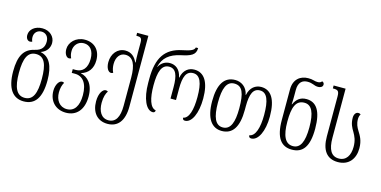

<svg xmlns="http://www.w3.org/2000/svg" viewBox="-91 -1275 4023 2030"><g transform="rotate(15 1920.0 -260.0)"><path d="M232 251C355 251 420 163 420 -28C420 -189 371 -280 274 -299V-301C340 -324 365 -376 365 -423C365 -493 307 -547 227 -547C147 -547 89 -499 89 -437C89 -398 111 -377 133 -377C142 -377 151 -379 158 -382C153 -395 148 -410 148 -431C148 -478 180 -511 227 -511C271 -511 306 -479 306 -422C306 -365 282 -323 206 -306C96 -281 44 -202 44 -28C44 162 115 251 232 251ZM233 212C144 212 107 129 107 -29C107 -187 142 -267 233 -267C324 -267 358 -187 358 -28C358 128 325 212 233 212Z M695 251C809 251 884 170 884 24C884 -111 818 -176 742 -193V-195C818 -217 864 -276 864 -367C864 -481 794 -547 692 -547C593 -547 526 -474 526 -400C526 -345 553 -313 577 -313C585 -313 593 -314 601 -319C588 -348 585 -367 585 -397C585 -455 625 -508 691 -508C758 -508 802 -457 802 -366C802 -265 754 -213 680 -213H647V-172H682C767 -172 822 -106 822 26C822 145 776 212 695 212C614 212 569 145 569 62C569 15 580 -22 596 -49C589 -54 582 -56 573 -56C541 -56 508 -7 508 61C508 170 579 251 695 251Z M1150 251C1263 251 1328 170 1328 15V-760H1205V-728H1211C1251 -728 1267 -721 1267 -669V-557C1267 -522 1268 -485 1271 -453H1266C1242 -507 1202 -547 1135 -547C1050 -547 991 -474 991 -382C991 -317 1018 -279 1047 -279C1054 -279 1062 -281 1070 -286C1055 -316 1050 -349 1050 -378C1050 -454 1089 -504 1147 -504C1232 -504 1267 -426 1267 -286V23C1267 145 1229 212 1150 212C1071 212 1034 142 1034 52C1034 -13 1049 -54 1067 -80C1059 -85 1052 -88 1043 -88C1011 -88 973 -39 973 51C973 170 1036 251 1150 251Z M1581 8C1596 8 1607 -1 1607 -19C1545 -30 1516 -126 1516 -269C1516 -418 1545 -502 1626 -502C1700 -502 1726 -435 1726 -304V-180H1786V-304C1786 -435 1813 -502 1889 -502C1966 -502 1997 -422 1997 -269C1997 -128 1969 -30 1907 -19C1907 -3 1915 7 1933 7C2006 7 2060 -105 2060 -269C2060 -448 2001 -541 1892 -541C1831 -541 1775 -505 1758 -418H1755C1739 -505 1685 -541 1624 -541C1577 -541 1532 -518 1504 -466H1502C1526 -569 1593 -625 1713 -651C1816 -673 1870 -694 1870 -771H1845C1838 -733 1781 -721 1712 -706C1533 -669 1455 -554 1455 -324V-279C1455 -106 1509 8 1581 8Z M2336 11C2453 11 2516 -77 2516 -268V-308C2516 -442 2545 -508 2619 -508C2697 -508 2727 -425 2727 -269C2727 -129 2696 -29 2631 -21C2631 -3 2639 7 2659 7C2733 7 2790 -105 2790 -268C2790 -459 2728 -547 2622 -547C2561 -547 2503 -509 2486 -423H2483C2467 -509 2401 -547 2338 -547C2219 -547 2158 -454 2158 -268C2158 -79 2226 11 2336 11ZM2337 -28C2256 -28 2221 -111 2221 -268C2221 -426 2254 -508 2338 -508C2426 -508 2455 -435 2455 -268C2455 -117 2424 -28 2337 -28Z M3103 10C3224 10 3286 -72 3286 -267C3286 -465 3224 -547 3116 -547C3048 -547 3008 -510 2983 -454H2979C2982 -486 2982 -523 2982 -552V-611C2982 -697 3026 -727 3081 -727C3108 -727 3126 -722 3143 -716C3162 -708 3179 -703 3201 -703C3229 -703 3251 -717 3251 -741C3251 -758 3240 -768 3227 -771C3219 -758 3204 -751 3184 -751C3168 -751 3153 -753 3137 -758C3121 -763 3102 -765 3078 -765C2991 -765 2921 -711 2921 -601V-266C2921 -72 2986 10 3103 10ZM3105 -29C3020 -29 2982 -110 2982 -266C2982 -421 3012 -504 3106 -504C3186 -504 3223 -427 3223 -265C3223 -104 3184 -29 3105 -29Z M3607 11C3726 11 3791 -72 3791 -188C3791 -275 3760 -321 3733 -365C3713 -398 3696 -431 3696 -484C3696 -506 3702 -526 3711 -537C3705 -543 3697 -547 3684 -547C3657 -547 3639 -520 3639 -483C3639 -417 3662 -377 3685 -339C3707 -300 3728 -260 3728 -187C3728 -94 3688 -28 3607 -28C3525 -28 3487 -94 3487 -223V-760H3356V-728H3360C3411 -728 3426 -719 3426 -657V-222C3426 -72 3485 11 3607 11Z"/></g></svg>

Font: Noto Serif Georgian Condensed Light
Style: Regular
Weight: 300
Width: 3
Designer: Monotype Design Team, Akaki Razmadze
Foundry: Google LLC
Version: Version 2.003